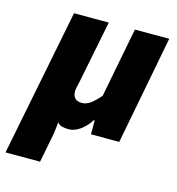

<svg xmlns="http://www.w3.org/2000/svg" viewBox="-130 -588 786 853"><g transform="rotate(15 263.0 -162.0)"><path d="M266 -500 208 -210Q205 -196 202.5 -185.5Q200 -175 200 -166Q200 -145 211 -134.5Q222 -124 242 -124Q262 -124 281 -137.5Q300 -151 324 -179L386 -500H544L448 0H318V-64H314Q296 -35 269.5 -15.5Q243 4 216 4Q199 4 185.5 0.5Q172 -3 164 -14L158 38L131 176H-28L106 -500Z"/></g></svg>

Font: mr_Source Sans Pro
Style: Italic
Weight: 900
Italic angle: -11°
Designer: Paul D. Hunt
Foundry: Adobe Systems Incorporated
Version: Version 1.076;July 10, 2024;FontCreator 11.5.0.2430 64-bit